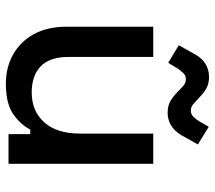

<svg xmlns="http://www.w3.org/2000/svg" viewBox="-59 -664 732 654"><g transform="rotate(90 307.0 -337.0)"><path d="M265 9Q209 9 165 -16Q121 -41 96 -87Q71 -133 71 -197V-493H174V-204Q174 -140 206 -109.5Q238 -79 295 -79Q358 -79 396.5 -121.5Q435 -164 435 -244V-493H538V0H437V-74H421Q407 -44 371 -17.5Q335 9 265 9ZM194 -544 134 -580 166 -637Q179 -660 198.5 -671.5Q218 -683 242 -683Q264 -683 280 -674.5Q296 -666 313 -649Q324 -639 334 -630Q344 -621 356 -621Q369 -621 377.5 -629.5Q386 -638 392 -648L412 -682L472 -645L440 -588Q427 -566 407.5 -554Q388 -542 364 -542Q342 -542 326 -550.5Q310 -559 293 -576Q282 -587 272.5 -595.5Q263 -604 250 -604Q237 -604 229 -595.5Q221 -587 214 -577Z"/></g></svg>

Font: Space Grotesk Medium
Style: Regular
Weight: 500
Designer: Florian Karsten
Foundry: Florian Karsten
Version: Version 2.000